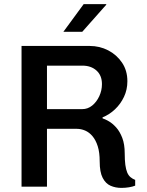

<svg xmlns="http://www.w3.org/2000/svg" viewBox="-20 -910 715 936"><path d="M572 6Q543 6 519 -4.5Q495 -15 480.5 -43Q466 -71 466 -123Q466 -167 456.5 -197Q447 -227 431 -246Q415 -265 395 -273.5Q375 -282 354 -282H209V0H85V-686H417Q466 -686 507.5 -664.5Q549 -643 575 -604.5Q601 -566 601 -514Q601 -473 584.5 -438Q568 -403 540.5 -377Q513 -351 480 -338V-333Q493 -329 511 -318.5Q529 -308 546.5 -288.5Q564 -269 576 -238Q588 -207 588 -162Q588 -129 591 -106.5Q594 -84 600 -69.5Q606 -55 616 -46.5Q626 -38 639 -33V-5Q627 0 609 3Q591 6 572 6ZM209 -378H381Q408 -378 429.5 -395.5Q451 -413 464 -441Q477 -469 477 -500Q477 -542 450.5 -566Q424 -590 382 -590H209ZM289 -755 388 -890H498V-887L381 -755Z"/></svg>

Font: Chivo Medium
Style: Regular
Weight: 500
Designer: Hector Gatti
Foundry: Omnibus-Type
Version: Version 2.002